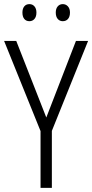

<svg xmlns="http://www.w3.org/2000/svg" viewBox="-20 -913 448 933"><path d="M205 -342 349 -714H408L232 -277V0H177V-276L0 -714H59ZM89 -852Q89 -871 98 -882Q107 -893 123 -893Q138 -893 147.5 -882Q157 -871 157 -852Q157 -832 147.5 -821Q138 -810 123 -810Q107 -810 98 -821Q89 -832 89 -852ZM251 -852Q251 -871 260.5 -882Q270 -893 285 -893Q300 -893 310 -882Q320 -871 320 -852Q320 -832 310.5 -821Q301 -810 285 -810Q270 -810 260.5 -821Q251 -832 251 -852Z"/></svg>

Font: Noto Sans Gurmukhi UI Condensed Light
Style: Regular
Weight: 300
Width: 3
Designer: Jelle Bosma - Monotype Design Team
Foundry: Monotype Imaging Inc.
Version: Version 2.004; ttfautohint (v1.8.4.7-5d5b)